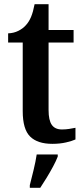

<svg xmlns="http://www.w3.org/2000/svg" viewBox="-20 -680 401 921"><path d="M231 10Q160 10 124.5 -25Q89 -60 89 -147V-476H19V-520Q46 -521 68 -532Q90 -543 104 -559Q119 -575 129 -599Q139 -623 146 -660H213V-536H333V-476H213V-152Q213 -103 228.5 -81Q244 -59 277 -59Q295 -59 311 -61.5Q327 -64 342 -67V-11Q327 -4 297.5 3Q268 10 231 10ZM123 208Q131 177 141 136Q151 95 156 61H257V71Q249 92 234.5 119Q220 146 203.5 173Q187 200 173 221H123Z"/></svg>

Font: Noto Serif Sinhala SemiCondensed SemiBold
Style: Regular
Weight: 600
Width: 4
Designer: Jelle Bosma - Monotype Design Team
Foundry: Monotype Imaging Inc.
Version: Version 2.007; ttfautohint (v1.8.4.7-5d5b)